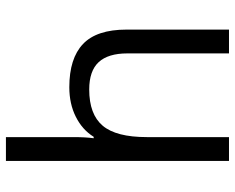

<svg xmlns="http://www.w3.org/2000/svg" viewBox="-93 -707 800 654"><g transform="rotate(-90 307.0 -380.0)"><path d="M452.1 0V-346.2Q452.1 -411.6 422.4 -443.8Q392.6 -476.1 329.1 -476.1Q244.6 -476.1 205.8 -430.2Q167 -384.3 167 -279.8V0H85.9V-759.8H167V-529.8Q167 -488.3 163.1 -460.9H168Q191.9 -499.5 236.1 -521.7Q280.3 -543.9 336.9 -543.9Q435.1 -543.9 484.1 -497.3Q533.2 -450.7 533.2 -349.1V0Z"/></g></svg>

Font: f01947593
Style: Regular
Weight: 400
Foundry: Ascender Corporation
Version: Version 1.10